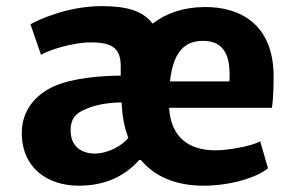

<svg xmlns="http://www.w3.org/2000/svg" viewBox="-20 -587 944 615"><path d="M49.8 -161.1C49.8 -49.3 132.3 7.8 231.9 7.8C302.7 7.8 372.1 -12.7 428.7 -77.6C473.1 -22.5 541.5 7.8 631.8 7.8C718.3 7.8 801.8 -18.1 838.4 -47.9L813.5 -134.3C784.2 -118.2 710 -105.5 670.4 -105.5C584.5 -105.5 527.8 -147 521.5 -241.7H851.1C855 -266.6 856.4 -304.2 856.4 -346.2C854.5 -508.3 750.5 -565.4 635.3 -564.5C567.4 -564 511.2 -544.4 468.8 -511.2C437.5 -553.2 383.8 -567.4 306.2 -567.4C193.4 -567.4 99.1 -521.5 77.6 -509.3L111.3 -411.6C137.7 -427.2 213.9 -451.2 270.5 -451.2C340.8 -451.2 366.7 -431.6 366.7 -374.5V-344.7C302.2 -344.7 210.9 -336.4 153.8 -311C91.3 -283.2 49.8 -231 49.8 -161.1ZM524.4 -326.2C535.2 -424.8 574.2 -456.1 630.4 -456.1C698.7 -456.1 719.7 -407.7 714.8 -326.2ZM206.1 -169.4C206.1 -216.8 234.4 -229 257.8 -238.8C281.7 -249.5 322.3 -258.8 369.6 -258.8C371.1 -216.3 378.4 -178.2 391.1 -145.5C372.1 -121.1 326.7 -95.2 283.7 -95.2C240.2 -95.2 206.1 -118.7 206.1 -169.4Z"/></svg>

Font: Merriweather Sans
Style: Bold
Weight: 700
Designer: Eben Sorkin ( eben@eyebytes.com )
Foundry: Eben Sorkin
Version: Version 1.003